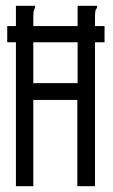

<svg xmlns="http://www.w3.org/2000/svg" viewBox="-20 -643 390 663"><path d="M5 -497V-553H35V-623H101V-616Q97 -610 96 -603Q95 -596 95 -579V-553H248V-623H315V-616Q310 -610 309 -603Q308 -596 308 -579V-553H341V-497H308V0H247V-298H95V0H35V-497ZM95 -356H248V-497H95Z"/></svg>

Font: Inconsolata ExtraCondensed
Style: Regular
Weight: 400
Width: 2
Monospace: yes
Designer: Raph Levien, Cyreal, Brenton Simpson
Foundry: Raph Levien, Cyreal, Google
Version: Version 3.001; ttfautohint (v1.8.2.53-6de2)